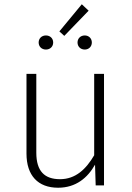

<svg xmlns="http://www.w3.org/2000/svg" viewBox="-20 -868 616 899"><path d="M363 -848 258 -721 281 -700 395 -818ZM195 -702C175 -702 161 -688 161 -669C161 -650 175 -636 195 -636C215 -636 229 -650 229 -669C229 -688 215 -702 195 -702ZM377 -702C357 -702 343 -688 343 -669C343 -650 357 -636 377 -636C396 -636 410 -650 410 -669C410 -688 396 -702 377 -702ZM467 -522H421V-141C383 -76 334 -29 261 -29C189 -29 150 -66 150 -153V-522H104V-149C104 -46 158 11 252 11C335 11 390 -35 425 -97L428 0H467Z"/></svg>

Font: Fira Sans ExtraLight
Style: Regular
Weight: 200
Designer: bBox Type GmbH & Carrois Corporate GbR & Edenspiekermann AG
Foundry: bBox Type GmbH & Carrois Corporate GbR & Edenspiekermann AG
Version: Version 4.300;PS 004.300;hotconv 1.0.88;makeotf.lib2.5.64775